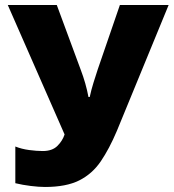

<svg xmlns="http://www.w3.org/2000/svg" viewBox="-20 -734 691 764"><path d="M651 -714 445 -213Q415 -142 381 -92Q347 -42 295 -16Q243 10 159 10Q135 10 102.5 6Q70 2 41 -5V-151Q66 -141 96 -137Q126 -133 150 -133Q188 -133 208.5 -153.5Q229 -174 237 -199L11 -714H206L301 -457Q322 -402 332 -348H337Q343 -376 352 -405Q361 -434 369 -458L457 -714Z"/></svg>

Font: Noto Sans Disp ExtBd
Style: Regular
Weight: 800
Designer: Monotype Design Team
Foundry: Monotype Imaging Inc.
Version: Version 2.000;GOOG;noto-source:20170915:90ef993387c0; ttfaut